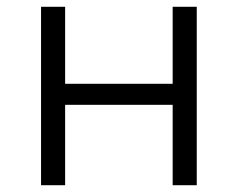

<svg xmlns="http://www.w3.org/2000/svg" viewBox="-20 -546 701 566"><path d="M101 0H172V-237H489V0H560V-526H489V-299H172V-526H101Z"/></svg>

Font: Chess Sans
Style: Regular
Weight: 400
Designer: Wolf Bōese
Foundry: Wolf Bōese
Version: Version 7.223;Glyphs 3.3 (3306)